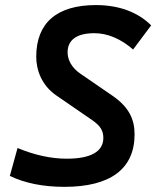

<svg xmlns="http://www.w3.org/2000/svg" viewBox="-20 -723 626 753"><path d="M232.4 9.8C413.1 9.8 507.8 -60.5 507.8 -196.3C507.8 -256.3 484.9 -303.7 420.9 -347.7L294.4 -434.6C261.2 -457.5 245.1 -488.3 245.1 -517.6C245.1 -566.9 281.7 -592.8 350.1 -592.8C401.9 -592.8 454.1 -570.8 502 -528.8L572.8 -623.5C520.5 -675.8 445.8 -703.1 356 -703.1C203.6 -703.1 122.1 -633.8 122.1 -500.5C122.1 -448.2 143.6 -388.2 200.2 -349.1L341.3 -252C372.6 -230.5 385.3 -211.4 385.3 -182.1C385.3 -128.4 335.9 -100.6 241.7 -100.6C181.2 -100.6 115.2 -114.7 48.8 -142.6L18.6 -33.2C76.2 -4.9 149.4 9.8 232.4 9.8Z"/></svg>

Font: Cascadia Mono SemiBold
Style: Italic
Weight: 600
Italic angle: -10°
Monospace: yes
Designer: Aaron Bell
Foundry: Saja Typeworks
Version: Version 2404.023